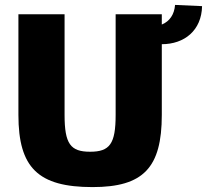

<svg xmlns="http://www.w3.org/2000/svg" viewBox="-20 -748 843 782"><path d="M803 -723 693 -728C690 -689 671 -661 639 -648V-690H451V-280C451 -162 427 -130 347 -130C267 -130 243 -162 243 -280V-690H55V-280C55 -65 135 14 357 14C564 14 639 -65 639 -280V-568C731 -568 801 -624 803 -723Z"/></svg>

Font: Exo 2 Extra Bold
Style: Regular
Weight: 800
Designer: Natanael Gama
Version: Version 1.001;PS 001.001;hotconv 1.0.88;makeotf.lib2.5.64775